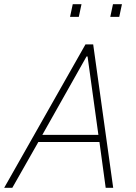

<svg xmlns="http://www.w3.org/2000/svg" viewBox="-39 -901 650 921"><path d="M-19 0 371 -688H408L504 0H468L438 -220H145L20 0ZM164 -254H433L381 -630H376ZM297 -820 310 -881H352L339 -820ZM490 -820 503 -881H546L533 -820Z"/></svg>

Font: Saira Semi Condensed Thin
Style: Italic
Weight: 100
Width: 4
Italic angle: -12°
Designer: Hector Gatti with collaboration of the Omnibus-Type team
Foundry: Omnibus-Type
Version: Version 1.001; ttfautohint (v1.8)